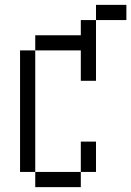

<svg xmlns="http://www.w3.org/2000/svg" viewBox="-20 -770 540 790"><path d="M500 -687.5V-750H375V-687.5H312.5V-625H125V-562.5H62.5Q62.5 -562.5 62.5 -62.5H125V0H312.5V-62.5H125Q125 -62.5 125 -562.5H312.5Q312.5 -562.5 312.5 -437.5H375Q375 -437.5 375 -687.5ZM312.5 -62.5H375Q375 -62.5 375 -187.5H312.5Q312.5 -187.5 312.5 -62.5Z"/></svg>

Font: UnifontExMono
Style: Regular
Weight: 500
Version: Version 15.0.06